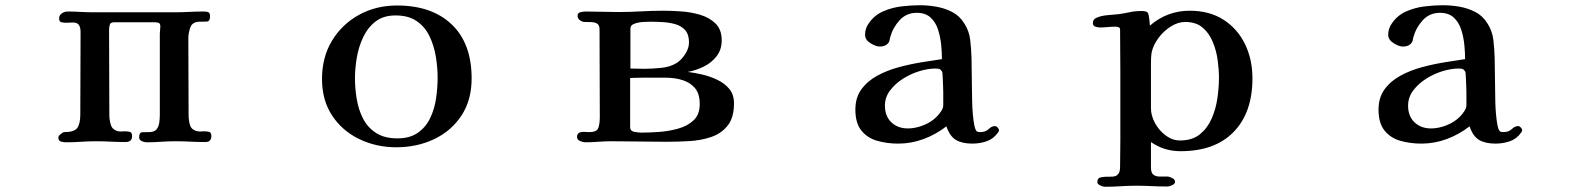

<svg xmlns="http://www.w3.org/2000/svg" viewBox="-20 -546 6040 734"><path d="M788 -26Q788 -40 779 -42Q770 -44 760 -44Q754 -44 748 -43.5Q742 -43 736 -44Q712 -49 706.5 -67.5Q701 -86 701 -106Q701 -179 700.5 -252Q700 -325 700 -398Q700 -421 708 -442Q716 -463 744 -463Q757 -463 770 -463.5Q783 -464 783 -483Q783 -496 777 -499Q771 -502 760 -502Q732 -502 703 -500.5Q674 -499 645 -499H338Q313 -499 288 -500.5Q263 -502 238 -502Q227 -502 216.5 -495Q206 -488 206 -476Q206 -463 214.5 -461Q223 -459 233 -459Q239 -459 245.5 -459.5Q252 -460 258 -460Q276 -460 282 -450Q288 -440 288 -424Q288 -345 287.5 -266.5Q287 -188 287 -108Q287 -73 275.5 -57Q264 -41 226 -41Q221 -41 212 -33.5Q203 -26 203 -21Q203 -8 212.5 -5Q222 -2 232 -2Q261 -2 290 -4Q319 -6 347 -6Q376 -6 404 -4.5Q432 -3 460 -3Q485 -3 485 -26Q485 -40 476 -42Q467 -44 457 -44Q451 -44 445 -43.5Q439 -43 433 -44Q410 -49 404 -68Q398 -87 398 -106Q398 -188 397.5 -269Q397 -350 397 -431Q397 -444 400 -452.5Q403 -461 418 -461H571Q580 -461 586.5 -458.5Q593 -456 593 -445Q593 -438 592 -431.5Q591 -425 591 -418V-108Q591 -94 589 -78Q587 -62 578.5 -51.5Q570 -41 550 -41Q537 -41 524.5 -40.5Q512 -40 512 -21Q512 -11 522 -6.5Q532 -2 540 -2Q568 -2 595 -4Q622 -6 650 -6Q679 -6 707.5 -4.5Q736 -3 765 -3Q788 -3 788 -26Z M1653 -249Q1653 -210 1647 -169.5Q1641 -129 1624.5 -94.5Q1608 -60 1577.5 -38.5Q1547 -17 1499 -17Q1450 -17 1418 -37.5Q1386 -58 1368.5 -91.5Q1351 -125 1344 -166Q1337 -207 1337 -247Q1337 -284 1344 -325.5Q1351 -367 1368.5 -404Q1386 -441 1416 -464Q1446 -487 1492 -487Q1542 -487 1573.5 -465Q1605 -443 1622 -407.5Q1639 -372 1646 -330.5Q1653 -289 1653 -249ZM1783 -246Q1783 -380 1707 -452.5Q1631 -525 1498 -525Q1417 -525 1352 -489Q1287 -453 1249 -390Q1211 -327 1211 -244Q1211 -163 1249.5 -104.5Q1288 -46 1353 -14.5Q1418 17 1495 17Q1574 17 1639.5 -14Q1705 -45 1744 -104Q1783 -163 1783 -246Z M2655 -148Q2655 -108 2631.5 -86Q2608 -64 2571.5 -54Q2535 -44 2497.5 -41.5Q2460 -39 2431 -39Q2421 -39 2405 -42Q2389 -45 2389 -60V-248Q2411 -249 2433 -249Q2455 -249 2477 -249H2525Q2559 -249 2588.5 -240Q2618 -231 2636.5 -209.5Q2655 -188 2655 -148ZM2614 -384Q2614 -362 2600 -340Q2586 -318 2568 -306Q2543 -290 2507.5 -286.5Q2472 -283 2443 -283Q2430 -283 2417 -283.5Q2404 -284 2390 -284V-437Q2390 -450 2405.5 -455.5Q2421 -461 2439 -462Q2457 -463 2466 -463Q2488 -463 2513.5 -461.5Q2539 -460 2562 -453.5Q2585 -447 2599.5 -430.5Q2614 -414 2614 -384ZM2786 -151Q2786 -184 2768.5 -205.5Q2751 -227 2723 -240.5Q2695 -254 2665 -261Q2635 -268 2609 -271Q2641 -277 2670.5 -291.5Q2700 -306 2719.5 -331Q2739 -356 2739 -392Q2739 -433 2715.5 -456Q2692 -479 2656.5 -489.5Q2621 -500 2583 -502.5Q2545 -505 2516 -505Q2473 -505 2429.5 -502.5Q2386 -500 2342 -500Q2311 -500 2280.5 -501Q2250 -502 2218 -502Q2211 -502 2199.5 -499.5Q2188 -497 2188 -486Q2188 -475 2197 -468.5Q2206 -462 2216 -462Q2228 -462 2241 -461.5Q2254 -461 2263 -455.5Q2272 -450 2272 -433Q2272 -349 2272.5 -265Q2273 -181 2273 -97Q2273 -74 2267.5 -57.5Q2262 -41 2233 -41Q2228 -41 2222.5 -41.5Q2217 -42 2211 -42Q2201 -42 2193.5 -38Q2186 -34 2186 -22Q2186 -12 2197.5 -7Q2209 -2 2217 -2Q2242 -2 2267 -4Q2292 -6 2317 -6Q2370 -6 2423 -5Q2476 -4 2528 -4Q2569 -4 2614 -6.5Q2659 -9 2698 -22Q2737 -35 2761.5 -65.5Q2786 -96 2786 -151Z M3586 -172V-144Q3586 -133 3578 -121Q3570 -109 3562 -101Q3542 -80 3511 -67.5Q3480 -55 3451 -55Q3412 -55 3387.5 -78.5Q3363 -102 3363 -142Q3363 -174 3382.5 -200Q3402 -226 3432 -245Q3462 -264 3495 -274Q3528 -284 3556 -284Q3565 -284 3570.5 -282.5Q3576 -281 3581 -273Q3583 -271 3583.5 -257Q3584 -243 3585 -225.5Q3586 -208 3586 -192.5Q3586 -177 3586 -172ZM3799 -48Q3799 -53 3794 -58.5Q3789 -64 3784 -64Q3771 -64 3759.5 -52.5Q3748 -41 3727 -41Q3718 -41 3714 -44Q3708 -50 3704.5 -68.5Q3701 -87 3699 -110.5Q3697 -134 3696.5 -154.5Q3696 -175 3696 -185Q3695 -220 3695 -255Q3695 -290 3694 -325Q3693 -359 3689 -393.5Q3685 -428 3666 -457Q3648 -486 3619.5 -500.5Q3591 -515 3559 -520.5Q3527 -526 3496 -526Q3463 -526 3426 -521.5Q3389 -517 3356 -502.5Q3323 -488 3302 -458Q3287 -438 3287 -413Q3287 -394 3307.5 -381Q3328 -368 3344 -368Q3354 -368 3362.5 -371.5Q3371 -375 3377 -383Q3380 -388 3381 -393.5Q3382 -399 3383 -403Q3393 -440 3419 -468.5Q3445 -497 3485 -497Q3518 -497 3537.5 -479Q3557 -461 3566 -433Q3575 -405 3578 -375Q3581 -345 3581 -320Q3547 -315 3503.5 -308Q3460 -301 3415.5 -289Q3371 -277 3333.5 -256.5Q3296 -236 3273 -204.5Q3250 -173 3250 -127Q3250 -76 3272.5 -47.5Q3295 -19 3332.5 -8Q3370 3 3414 3Q3464 3 3511 -14.5Q3558 -32 3598 -63Q3611 -25 3634.5 -11Q3658 3 3697 3Q3726 3 3752 -6Q3778 -15 3795 -39Q3799 -43 3799 -48Z M4640 -248Q4640 -212 4634 -170.5Q4628 -129 4612 -92.5Q4596 -56 4567 -32.5Q4538 -9 4491 -9Q4462 -9 4436.5 -28Q4411 -47 4395.5 -75.5Q4380 -104 4380 -132Q4380 -175 4380 -217Q4380 -259 4380 -302Q4380 -313 4380.5 -324.5Q4381 -336 4383 -347Q4389 -374 4408.5 -400.5Q4428 -427 4455.5 -444.5Q4483 -462 4511 -462Q4552 -462 4577 -441Q4602 -420 4616 -386.5Q4630 -353 4635 -316.5Q4640 -280 4640 -248ZM4768 -246Q4768 -319 4739.5 -377.5Q4711 -436 4657.5 -470.5Q4604 -505 4528 -505Q4442 -505 4376 -448L4374 -470Q4372 -490 4368 -497Q4364 -504 4342 -504Q4320 -504 4299.5 -499.5Q4279 -495 4258 -492Q4239 -490 4214 -488Q4189 -486 4172 -478Q4158 -473 4158 -458Q4158 -447 4167.5 -444Q4177 -441 4185 -441Q4200 -441 4215 -442.5Q4230 -444 4245 -444Q4250 -444 4256 -442Q4262 -440 4262 -433Q4262 -392 4262.5 -350.5Q4263 -309 4263 -268V-14Q4263 12 4262.5 38.5Q4262 65 4262 91Q4262 101 4260 109Q4258 117 4250 124Q4242 130 4223.5 129.5Q4205 129 4190 131.5Q4175 134 4175 150Q4175 158 4186 163Q4197 168 4204 168Q4234 168 4264 166Q4294 164 4324 164Q4354 164 4383.5 165.5Q4413 167 4443 167Q4450 167 4461 162Q4472 157 4472 149Q4472 140 4461 134.5Q4450 129 4443 129Q4428 129 4413.5 129Q4399 129 4389.5 122Q4380 115 4380 94V-3Q4430 32 4493 32Q4625 32 4696.5 -42Q4768 -116 4768 -246Z M5586 -172V-144Q5586 -133 5578 -121Q5570 -109 5562 -101Q5542 -80 5511 -67.5Q5480 -55 5451 -55Q5412 -55 5387.5 -78.5Q5363 -102 5363 -142Q5363 -174 5382.5 -200Q5402 -226 5432 -245Q5462 -264 5495 -274Q5528 -284 5556 -284Q5565 -284 5570.5 -282.5Q5576 -281 5581 -273Q5583 -271 5583.5 -257Q5584 -243 5585 -225.5Q5586 -208 5586 -192.5Q5586 -177 5586 -172ZM5799 -48Q5799 -53 5794 -58.5Q5789 -64 5784 -64Q5771 -64 5759.5 -52.5Q5748 -41 5727 -41Q5718 -41 5714 -44Q5708 -50 5704.5 -68.5Q5701 -87 5699 -110.5Q5697 -134 5696.5 -154.5Q5696 -175 5696 -185Q5695 -220 5695 -255Q5695 -290 5694 -325Q5693 -359 5689 -393.5Q5685 -428 5666 -457Q5648 -486 5619.5 -500.5Q5591 -515 5559 -520.5Q5527 -526 5496 -526Q5463 -526 5426 -521.5Q5389 -517 5356 -502.5Q5323 -488 5302 -458Q5287 -438 5287 -413Q5287 -394 5307.5 -381Q5328 -368 5344 -368Q5354 -368 5362.5 -371.5Q5371 -375 5377 -383Q5380 -388 5381 -393.5Q5382 -399 5383 -403Q5393 -440 5419 -468.5Q5445 -497 5485 -497Q5518 -497 5537.5 -479Q5557 -461 5566 -433Q5575 -405 5578 -375Q5581 -345 5581 -320Q5547 -315 5503.5 -308Q5460 -301 5415.5 -289Q5371 -277 5333.5 -256.5Q5296 -236 5273 -204.5Q5250 -173 5250 -127Q5250 -76 5272.5 -47.5Q5295 -19 5332.5 -8Q5370 3 5414 3Q5464 3 5511 -14.5Q5558 -32 5598 -63Q5611 -25 5634.5 -11Q5658 3 5697 3Q5726 3 5752 -6Q5778 -15 5795 -39Q5799 -43 5799 -48Z"/></svg>

Font: UoqMunThenKhung
Style: Regular
Weight: 400
Designer: Font-Kai, 金井和夫, 宇文滿月
Foundry: Kazuo Kanai, Moonlit Owen
Version: Version 1.197